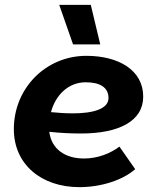

<svg xmlns="http://www.w3.org/2000/svg" viewBox="-20 -759 649 791"><path d="M307 12C399 12 487 -18 537 -62L472 -155C435 -127 383 -106 326 -106C248 -106 192 -145 183 -216C229 -211 273 -209 314 -209C470 -209 570 -260 570 -361C570 -471 467 -529 336 -529C168 -529 37 -395 37 -227C37 -82 150 12 307 12ZM281 -576H393L354 -739H224ZM190 -297C209 -368 262 -420 333 -420C392 -420 427 -399 427 -355C427 -310 363 -292 281 -292C251 -292 219 -294 190 -297Z"/></svg>

Font: Fixel Display 20240404
Style: Bold Italic
Weight: 700
Italic angle: -10°
Designer: AlfaBravo + MacPaw
Foundry: Kyrylo Tkachov, Marchela Mozhyna, Serhii Makarenko, Maria Weinstein, Zakhar Kryvoshyya
Version: Version 1.211;Glyphs 3.2 (3225)